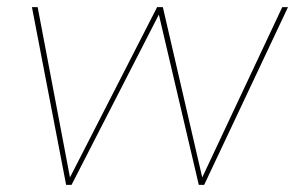

<svg xmlns="http://www.w3.org/2000/svg" viewBox="-20 -520 830 540"><path d="M438 -500 548.8 -21 773.9 -500H790L554.2 0H539.1L426.8 -479L181.2 0H166L69.8 -500H85.9L176.8 -21L421.9 -500Z"/></svg>

Font: Human Sans Thin
Style: Italic
Weight: 100
Italic angle: -8°
Designer: Tim Radville
Foundry: Continuum
Version: Version 1.000;FEAKit 1.0